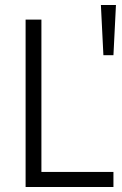

<svg xmlns="http://www.w3.org/2000/svg" viewBox="-20 -745 487 765"><path d="M82 0V-667H145V-60H432V0ZM382 -725H442L432 -525H392Z"/></svg>

Font: Epunda Sans Light
Style: Regular
Weight: 300
Designer: Simon Atzbach
Foundry: typofactur
Version: Version 2.204; ttfautohint (v1.8.4.7-5d5b)